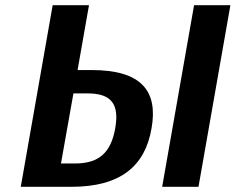

<svg xmlns="http://www.w3.org/2000/svg" viewBox="-20 -720 908 740"><path d="M605 0H745L868 -700H728ZM318 -360C408 -360 441 -320 424 -225C407 -130 360 -90 270 -90H215L263 -360ZM279 -450 323 -700H183L60 0H255C445 0 539 -80 564 -225C590 -370 524 -450 334 -450Z"/></svg>

Font: Scada
Style: Bold Italic
Weight: 700
Designer: Jovanny Lemonad
Foundry: Jovanny Lemonad
Version: Version 3.005